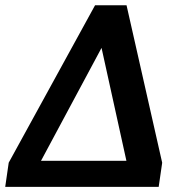

<svg xmlns="http://www.w3.org/2000/svg" viewBox="-39 -727 719 747"><path d="M453.3 -706.6 592 -93.8 578.4 0H-18.7L-5.1 -94.1L330.9 -706.6ZM522 -101.5 465.2 -45.1 338.7 -619.5H398.3L90.4 -45.1L56 -101.5Z"/></svg>

Font: Bitter Thin
Style: Italic
Weight: 100
Italic angle: -9°
Designer: Sol Matas, and Bitter project Authors
Foundry: Sol Matas
Version: Version 2.002